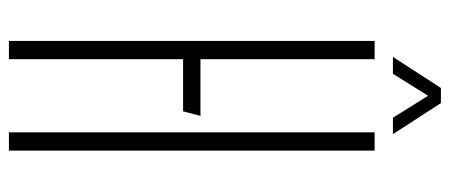

<svg xmlns="http://www.w3.org/2000/svg" viewBox="-302 -682 985 420"><g transform="rotate(90 190.0 -472.5)"><path d="M70 0V-800H110V0ZM89.5 -381V-419H234L224 -381ZM270 0V-800H310V0ZM105 -840 173 -945H206L274 -840H238L190 -917L142 -840Z"/></g></svg>

Font: Big Shoulders Stencil Text Thin
Style: Regular
Weight: 100
Designer: Patric King
Foundry: XO Type Co
Version: Version 2.001